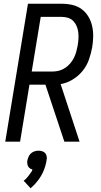

<svg xmlns="http://www.w3.org/2000/svg" viewBox="-20 -755 540 1023"><path d="M323 0 222 -304H137L87 0H8L129 -735H310Q339 -735 366.5 -728.5Q394 -722 415.5 -706Q437 -690 451 -666.5Q465 -643 471 -616Q477 -589 476.5 -560Q476 -531 471 -502Q465 -469 453.5 -436.5Q442 -404 419.5 -376.5Q397 -349 366 -330.5Q335 -312 303 -307L404 0ZM261 -374Q278 -374 295 -378.5Q312 -383 327 -393Q342 -403 354 -417Q366 -431 374 -447Q382 -463 386.5 -480Q391 -497 394 -513Q397 -531 398 -548.5Q399 -566 397 -583Q395 -600 388.5 -615.5Q382 -631 371 -642.5Q360 -654 344 -659.5Q328 -665 310 -665H197L149 -374ZM143 248 106 208Q111 205 115 201Q119 197 122.5 193Q126 189 129.5 185Q133 181 136 176.5Q139 172 143 166.5Q147 161 149 158L150 156L153 148Q150 147 147.5 146Q145 145 142.5 144Q140 143 138 141Q136 139 134 137Q132 135 130.5 132.5Q129 130 128 127.5Q127 125 126.5 122Q126 119 125.5 116.5Q125 114 125 110Q125 106 125 104L126 99Q127 95 128.5 90Q130 85 132 80.5Q134 76 137 71.5Q140 67 143.5 63.5Q147 60 151 57.5Q155 55 159.5 53Q164 51 170.5 49.5Q177 48 179 48H186Q190 48 195 48.5Q200 49 204 50.5Q208 52 212 54Q216 56 219 59Q222 62 224 65.5Q226 69 227.5 73.5Q229 78 229.5 84Q230 90 229 92L228 99Q227 106 225.5 113.5Q224 121 221.5 129Q219 137 216.5 144Q214 151 211 158Q208 165 204 172.5Q200 180 196 186.5Q192 193 187.5 199.5Q183 206 177.5 212.5Q172 219 165 227Q158 235 155 237Z"/></svg>

Font: Iosevka Term Oblique
Style: Regular
Weight: 400
Italic angle: -9°
Monospace: yes
Designer: Belleve Invis
Foundry: Belleve Invis
Version: Version 31.4.0